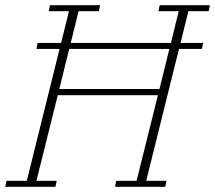

<svg xmlns="http://www.w3.org/2000/svg" viewBox="-27 -718 827 738"><path d="M-2 -23H76L202 -530H113L118 -553H208L238 -675H160L165 -698H358L353 -675H275L245 -553H630L660 -675H582L587 -698H780L775 -675H697L667 -553H754L749 -530H661L535 -23H613L608 0H415L420 -23H498L580 -352H195L113 -23H191L186 0H-7ZM201 -376H586L624 -530H239Z"/></svg>

Font: IBM Plex Serif ExtLt
Style: Italic
Weight: 200
Italic angle: -14°
Designer: Mike Abbink, Paul van der Laan, Pieter van Rosmalen
Foundry: Bold Monday
Version: Version 3.001